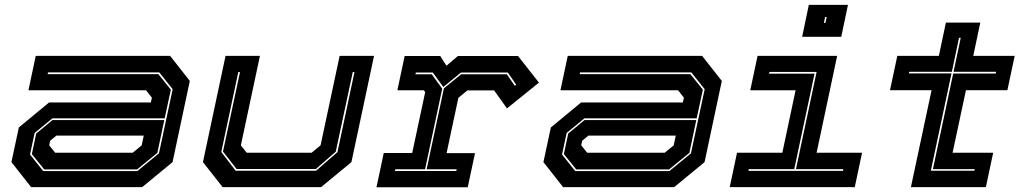

<svg xmlns="http://www.w3.org/2000/svg" viewBox="-20 -770 4200 790"><path d="M108 0 27 -103 57.5 -245.5 182 -348.5H600.5L605 -368L581 -398.5H97L127 -540H680L761 -437L690 -103L565 0ZM158 -66H545L634 -139L690.5 -403L635.5 -472H177.5L176 -465H631.5L683 -401L657.5 -283H195.5L122.5 -223L103.5 -134ZM162 -73 111 -136 129 -220.5 196 -276H656L627.5 -141L544 -73ZM207 -141.5H526L563 -172L571.5 -212H212L186.5 -191L182.5 -172Z M896 0 815 -103 908 -540H1049.5L971 -172L995 -141.5H1262L1299 -172L1377.5 -540H1519L1426 -103L1301 0ZM949.5 -67.5H1280.5L1368.5 -144L1438.5 -473.5H1431.5L1361.5 -146L1279.5 -74.5H953.5L897.5 -146.5L967.5 -473.5H960.5L890.5 -144.5Z M1529 0.5 1559 -140.5H1676L1729.5 -391L1723.5 -398.5H1615L1645 -539.5H1791.5L1817 -499.5L1864 -539.5H2111.5L2197.5 -430L2066 -324L2013 -398H1903L1866 -367.5L1817.5 -140H1934.5L1904.5 0.5ZM1605 -66.5H1857.5L1859 -73.5H1735.5L1806.5 -406.5L1877.5 -464.5H2065.5L2098 -417L2104 -421.5L2069.5 -471.5H1876.5L1804 -412L1761 -471.5H1691L1689.5 -464.5H1756.5L1799.5 -405L1729 -73.5H1606.5Z M2297 0 2216 -103 2246.5 -245.5 2371 -348.5H2789.5L2794 -368L2770 -398.5H2286L2316 -540H2869L2950 -437L2879 -103L2754 0ZM2347 -66H2734L2823 -139L2879.5 -403L2824.5 -472H2366.5L2365 -465H2820.5L2872 -401L2846.5 -283H2384.5L2311.5 -223L2292.5 -134ZM2351 -73 2300 -136 2318 -220.5 2385 -276H2845L2816.5 -141L2733 -73ZM2396 -141.5H2715L2752 -172L2760.5 -212H2401L2375.5 -191L2371.5 -172Z M3280.5 -618.5 3308 -750H3469L3441.5 -618.5ZM3370 -676H3376.5L3381.5 -700H3375ZM2982.5 0 3012.5 -141.5H3199L3253.5 -398.5H3067L3097 -540H3424.5L3340 -141.5H3527L3497 0ZM3059.5 -67H3448.5L3450 -74H3255L3340 -474H3146L3144.5 -467H3331.5L3248 -74H3061Z M3728 0 3813 -399H3642L3672 -540H3843L3872 -677H4013.5L3984.5 -540H4155L4125 -399H3954.5L3899.5 -141.5H4066.5L4036.5 0ZM3810 -67.5H3989L3990.5 -74H3818.5L3902 -467.5H4077L4078.5 -474.5H3903.5L3933 -614.5H3926L3896.5 -474.5H3721L3719.5 -468H3895Z"/></svg>

Font: Tourney Expanded ExtraBold
Style: Italic
Weight: 800
Width: 7
Italic angle: -12°
Designer: Tyler Finck
Foundry: Etcetera Type Co
Version: Version 1.010; ttfautohint (v1.8.3)